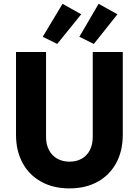

<svg xmlns="http://www.w3.org/2000/svg" viewBox="-20 -997 740 1024"><path d="M65.4 -278.3V-719.7H225.6V-265.6Q225.6 -226.1 241.5 -196.3Q257.3 -166.5 285.6 -150.6Q314 -134.8 350.6 -134.8Q388.2 -134.8 416.3 -150.9Q444.3 -167 459.5 -196.8Q474.6 -226.6 474.6 -265.6V-719.7H634.8V-278.3Q634.8 -192.4 599.9 -127.7Q564.9 -63 500.7 -27.6Q436.5 7.8 350.6 7.8Q264.6 7.8 200.2 -27.6Q135.7 -63 100.6 -127.7Q65.4 -192.4 65.4 -278.3ZM208 -800.8 313.5 -976.6 413.1 -920.9 285.2 -762.7ZM403.3 -800.8 505.9 -976.6 606.4 -920.9 480.5 -762.7Z"/></svg>

Font: Reddit Sans Chocolate ExtraBold
Style: Regular
Weight: 800
Designer: Stephen Hutchings
Foundry: Reddit
Version: Version 1.011